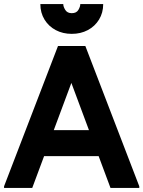

<svg xmlns="http://www.w3.org/2000/svg" viewBox="-20 -927 707 947"><path d="M525 0 272 -679 266 -700H401L667 -8V0ZM0 0V-8L266 -700H401L392 -679L139 0ZM128 -157 158 -285H519L549 -157ZM334 -760Q290 -760 255 -778.5Q220 -797 199.5 -830.5Q179 -864 179 -907H292Q292 -894 302 -878Q312 -862 334 -862Q357 -862 366.5 -878Q376 -894 376 -907H489Q489 -864 468.5 -830.5Q448 -797 413 -778.5Q378 -760 334 -760Z"/></svg>

Font: Fustat ExtraBold
Style: Regular
Weight: 800
Designer: Mohamed Gaber, Khaled Hosny, Laura Garcia Mut
Foundry: Kief Type Foundry, Alif Type Foundry, Hard Type Foundry
Version: Version 1.007